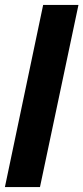

<svg xmlns="http://www.w3.org/2000/svg" viewBox="-38 -763 340 783"><path d="M-18 0 138 -743H282L125 0Z"/></svg>

Font: Saira Condensed Black
Style: Italic
Weight: 900
Width: 3
Italic angle: -12°
Designer: Hector Gatti with collaboration of the Omnibus-Type team
Foundry: Omnibus-Type
Version: Version 1.101